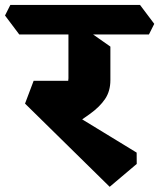

<svg xmlns="http://www.w3.org/2000/svg" viewBox="-76 -674 629 758"><path d="M357 63.5 22.8 -265 56.8 -355H209L176 -247L463.5 -71.5L463.8 -26.8ZM193 -165 89.2 -270.5Q116.2 -283 140 -296.1Q163.8 -309.2 179 -326.2Q194.2 -343.2 194.2 -365.2V-587.8L257.5 -561.8L359.8 -490V-357.8Q359.8 -314.2 338.8 -283.2Q317.8 -252.2 280.2 -225.1Q242.8 -198 193 -165ZM0 -538 -56.2 -612.8 -35.2 -654.5H476.8L533 -579.8L512 -538Z"/></svg>

Font: Eczar
Style: Regular
Weight: 400
Designer: Vaibhav Singh
Foundry: Rosetta Type Foundry
Version: Version 2.000